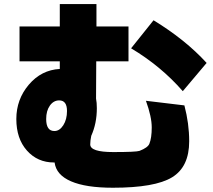

<svg xmlns="http://www.w3.org/2000/svg" viewBox="-20 -839 1040 936"><path d="M271.5 -502.9V-540H75.2V-710H271.5V-819.3H450.2V-710H606.4V-540H449.2L448.2 -358.4Q452.1 -338.9 452.1 -311.5Q452.1 -237.3 424.8 -176.8Q419.9 -153.3 419.9 -134.8Q419.9 -97.7 531.7 -97.7Q643.6 -97.7 660.2 -103.5Q700.2 -119.1 708 -137.7Q719.7 -166 719.7 -217.8Q719.7 -269.5 691.4 -347.7L878.9 -325.2Q902.3 -236.3 902.3 -150.4Q902.3 -25.4 818.8 25.4Q735.4 76.2 530.3 76.2Q398.4 76.2 326.2 44.9Q253.9 13.7 246.1 -46.9H243.2Q163.1 -46.9 111.3 -105Q59.6 -163.1 59.6 -258.8Q59.6 -354.5 120.6 -426.3Q181.6 -498 271.5 -502.9ZM205.1 -258.8Q205.1 -200.2 245.1 -200.2Q270.5 -200.2 288.6 -228.5Q306.6 -256.8 306.6 -297.9Q306.6 -349.6 268.6 -349.6Q241.2 -349.6 223.1 -324.2Q205.1 -298.8 205.1 -258.8ZM619.1 -603.5 728.5 -740.2Q883.8 -645.5 987.3 -532.2L871.1 -394.5Q764.6 -516.6 619.1 -603.5Z"/></svg>

Font: GenEi M Gothic v2 Black
Style: Regular
Weight: 900
Version: Version 2.0